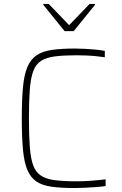

<svg xmlns="http://www.w3.org/2000/svg" viewBox="-20 -941 618 969"><path d="M357 8Q289 8 241.5 1.5Q194 -5 164.5 -24.5Q135 -44 118.5 -82.5Q102 -121 96 -185Q90 -249 90 -344Q90 -438 96 -501.5Q102 -565 118.5 -603.5Q135 -642 164.5 -662Q194 -682 241.5 -689Q289 -696 357 -696Q383 -696 410.5 -694.5Q438 -693 464 -690.5Q490 -688 509 -684V-652Q489 -655 464.5 -657.5Q440 -660 414.5 -661Q389 -662 367 -662Q302 -662 258 -656.5Q214 -651 187.5 -634Q161 -617 148 -582.5Q135 -548 130.5 -490Q126 -432 126 -344Q126 -256 130.5 -198Q135 -140 148 -105.5Q161 -71 187.5 -54Q214 -37 258 -31.5Q302 -26 367 -26Q402 -26 442.5 -29Q483 -32 513 -36V-2Q493 1 466 3Q439 5 410.5 6.5Q382 8 357 8ZM306 -784 199 -916V-921H226L329 -814L432 -921H459V-916L352 -784Z"/></svg>

Font: Saira Thin Thin
Style: Regular
Weight: 250
Version: Version 1.101